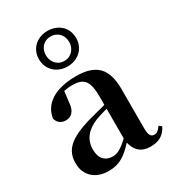

<svg xmlns="http://www.w3.org/2000/svg" viewBox="-207 -975 999 1106"><g transform="rotate(-30 292.5 -422.0)"><path d="M283 -661C233 -661 206 -702 206 -742C206 -785 233 -823 283 -823C333 -823 361 -785 361 -742C361 -702 333 -661 283 -661ZM283 -624C350 -624 407 -669 407 -742C407 -817 350 -860 283 -860C216 -860 160 -815 160 -742C160 -670 216 -624 283 -624ZM466 15C522 15 558 -5 582 -53L565 -67C547 -41 535 -34 520 -34C498 -34 486 -48 486 -95V-356C486 -494 428 -552 295 -552C154 -552 72 -496 59 -406C67 -376 89 -360 120 -360C154 -360 182 -382 186 -439L195 -512C215 -516 232 -518 250 -518C327 -518 355 -488 355 -381V-327L245 -298C93 -255 43 -204 43 -118C43 -34 103 16 187 16C263 16 304 -16 358 -74C371 -18 405 15 466 15ZM355 -104C306 -57 277 -45 250 -45C201 -45 169 -75 169 -136C169 -203 206 -248 277 -277C297 -284 325 -293 355 -301Z"/></g></svg>

Font: Noto Serif SC
Style: Bold
Weight: 700
Designer: Ryoko NISHIZUKA 西塚涼子 (kana & ideographs); Frank Grießhammer (Latin, Greek & Cyrillic); Wenlong ZHANG 张文龙 (bopomofo); San
Foundry: Adobe
Version: Version 2.001;hotconv 1.1.0;makeotfexe 2.6.0